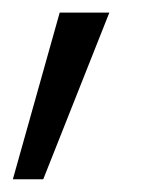

<svg xmlns="http://www.w3.org/2000/svg" viewBox="-28 -136 221 302"><path d="M-7.8 146 65.9 -116.2H144L40 146Z"/></svg>

Font: Poppins Light
Style: Regular
Weight: 300
Designer: Ninad Kale (Devanagari), Jonny Pinhorn (Latin)
Foundry: Indian Type Foundry
Version: 4.004